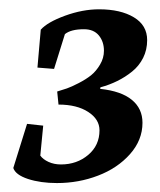

<svg xmlns="http://www.w3.org/2000/svg" viewBox="-20 -645 353 423"><path d="M9.3 -274.9 39.6 -372.1 75.2 -368.2 68.8 -302.2Q74.7 -293.9 86.9 -288.3Q99.1 -282.7 114.3 -282.7Q149.4 -282.7 174.3 -303.7Q199.2 -324.7 199.2 -357.9Q199.2 -382.3 174.3 -398.4Q149.4 -414.6 108.9 -414.6L106 -443.4Q117.7 -446.8 127.4 -450.2Q137.2 -453.6 153.3 -461.9Q169.4 -470.2 180.7 -479.2Q191.9 -488.3 200.4 -502.7Q209 -517.1 209 -533.2Q209 -553.2 197.8 -566.9Q186.5 -580.6 165 -580.6Q136.2 -580.6 123 -569.8L99.1 -493.2L62.5 -496.1L69.8 -579.6Q84.5 -596.2 123.3 -610.4Q162.1 -624.5 198.2 -624.5Q245.6 -624.5 274.9 -606.9Q304.2 -589.4 304.2 -556.6Q304.2 -535.2 295.4 -517.6Q286.6 -500 271.2 -487.5Q255.9 -475.1 238.5 -466.6Q221.2 -458 201.2 -452.6L200.7 -449.2Q247.1 -444.3 270.5 -425Q293.9 -405.8 293.9 -374.5Q293.9 -336.4 266.4 -305.4Q238.8 -274.4 196 -258.1Q153.3 -241.7 105.5 -241.7Q69.3 -241.7 41.7 -250.7Q14.2 -259.8 9.3 -274.9Z"/></svg>

Font: Neuton Cursive
Style: Regular
Weight: 500
Designer: Brian M Zick
Version: Version 1.43